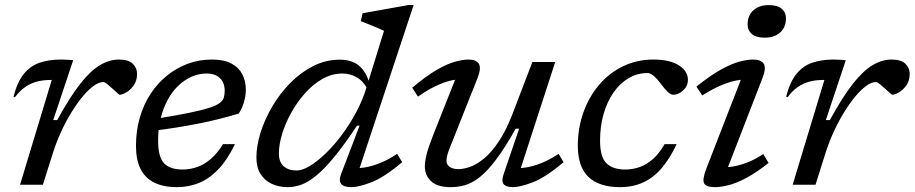

<svg xmlns="http://www.w3.org/2000/svg" viewBox="-20 -760 3763 790"><path d="M193 -431Q192 -431 190.5 -431Q189 -431 188 -431Q157 -431 131 -424Q105 -417 83 -401.5Q61 -386 41.5 -360L35.5 -362Q51 -422.5 78 -455.8Q105 -489 143.2 -502Q181.5 -515 230.5 -515Q238.5 -515 246.8 -514.5Q255 -514 263.8 -513.8Q272.5 -513.5 281 -512L199 -266H215.5Q267.5 -361 310.2 -415.2Q353 -469.5 391.8 -492.2Q430.5 -515 469 -515Q509 -515 526.5 -497.5Q544 -480 544 -456.5Q544 -427.5 529.8 -408Q515.5 -388.5 498.5 -379.2Q481.5 -370 472.5 -370Q470.5 -370 461.8 -378.2Q453 -386.5 442 -396Q431 -406 420.8 -414.2Q410.5 -422.5 405.5 -422.5Q387.5 -422.5 365.5 -406.8Q343.5 -391 320 -362.8Q296.5 -334.5 273.8 -297.5Q251 -260.5 231.5 -218Q212 -175.5 198 -131.5L156.5 0H62.5Z M830 -457.5Q798 -457.5 768.5 -444.5Q739 -431.5 713.8 -407.5Q688.5 -383.5 670 -349.2Q651.5 -315 641 -272.8Q630.5 -230.5 630.5 -182Q630.5 -114 655 -88.2Q679.5 -62.5 731 -62.5Q762.5 -62.5 792 -73Q821.5 -83.5 848 -106.5Q874.5 -129.5 897.5 -167H947Q914.5 -100.5 876.8 -61.8Q839 -23 796.8 -6.5Q754.5 10 709 10Q652 10 614.5 -8.8Q577 -27.5 558.2 -65Q539.5 -102.5 539.5 -160Q539.5 -222 555.2 -276.2Q571 -330.5 599.8 -374.2Q628.5 -418 667.8 -449.5Q707 -481 753.5 -498Q800 -515 851.5 -515Q902.5 -515 933 -498.2Q963.5 -481.5 977.5 -453.5Q991.5 -425.5 991.5 -391Q991.5 -365.5 983.5 -338.8Q975.5 -312 962 -292.5Q919.5 -280 875.5 -269Q831.5 -258 788 -249.8Q744.5 -241.5 702.5 -234.8Q660.5 -228 622 -223.5L625.5 -272Q706.5 -285 758.5 -295.8Q810.5 -306.5 840.5 -316.2Q870.5 -326 884 -336.2Q897.5 -346.5 901 -358.8Q904.5 -371 904.5 -386.5Q904.5 -408.5 896 -424.2Q887.5 -440 871 -448.8Q854.5 -457.5 830 -457.5Z M1497.5 -384Q1477.5 -424 1449.8 -440.8Q1422 -457.5 1389 -457.5Q1345.5 -457.5 1306.5 -435.2Q1267.5 -413 1234.8 -376Q1202 -339 1177.8 -295.2Q1153.5 -251.5 1140.5 -207.8Q1127.5 -164 1127.5 -128.5Q1127.5 -93 1147.2 -75.8Q1167 -58.5 1200.5 -58.5Q1224 -58.5 1255 -77.2Q1286 -96 1320 -128.8Q1354 -161.5 1386.5 -205Q1419 -248.5 1445.8 -298.8Q1472.5 -349 1488.5 -401.5L1560 -633.5Q1551 -637.5 1534 -644.8Q1517 -652 1498 -659.8Q1479 -667.5 1464.5 -673L1472 -705.5L1662 -739.5H1682L1449.5 -38L1428.5 -69Q1451.5 -66.5 1480.5 -71Q1509.5 -75.5 1543.5 -89Q1577.5 -102.5 1614 -127L1635 -92.5Q1558.5 -29 1507 -9.5Q1455.5 10 1426.5 10Q1394.5 10 1383.8 -3.2Q1373 -16.5 1383.5 -44L1459.5 -243H1449Q1396 -163.5 1354.8 -113.5Q1313.5 -63.5 1280.5 -36.8Q1247.5 -10 1219.5 0Q1191.5 10 1165 10Q1126.5 10 1097.2 -4Q1068 -18 1051.5 -45Q1035 -72 1035 -111.5Q1035 -159.5 1052 -214Q1069 -268.5 1100.2 -321.8Q1131.5 -375 1174.2 -418.5Q1217 -462 1268.8 -488.2Q1320.5 -514.5 1378 -514.5Q1428.5 -514.5 1458.5 -488.5Q1488.5 -462.5 1500.5 -414.5Z M2052 -42.5 2116 -230.5H2102Q2057.5 -151.5 2021.2 -103.5Q1985 -55.5 1953.8 -31Q1922.5 -6.5 1893.5 1.8Q1864.5 10 1835 10Q1779.5 10 1753.8 -14.2Q1728 -38.5 1728 -75.5Q1728 -94 1734.5 -122Q1741 -150 1762 -203.5L1865 -463L1879.5 -433Q1857.5 -434.5 1829.5 -427.2Q1801.5 -420 1769.2 -404.2Q1737 -388.5 1700 -362.5L1676 -399Q1733.5 -447.5 1777 -472.5Q1820.5 -497.5 1852.8 -506.2Q1885 -515 1908 -515Q1940 -515 1950.5 -497.2Q1961 -479.5 1944 -436.5L1832 -155Q1825 -138 1821 -123.8Q1817 -109.5 1817 -99.5Q1817 -82 1830.8 -73Q1844.5 -64 1866.5 -64Q1886 -64 1912.8 -73Q1939.5 -82 1969.8 -106.2Q2000 -130.5 2030.5 -175.2Q2061 -220 2088.5 -290.5L2170.5 -505H2264.5L2113 -38L2092.5 -69Q2115.5 -66.5 2144.5 -71Q2173.5 -75.5 2207.5 -89Q2241.5 -102.5 2278.5 -127L2299 -92.5Q2223 -29 2171.2 -9.5Q2119.5 10 2090.5 10Q2061.5 10 2052 -2.8Q2042.5 -15.5 2052 -42.5Z M2644.5 -459.5Q2602 -459.5 2566.2 -438.2Q2530.5 -417 2504.2 -379.2Q2478 -341.5 2463.5 -291Q2449 -240.5 2449 -182Q2449 -114 2475.2 -88.2Q2501.5 -62.5 2552.5 -62.5Q2584 -62.5 2612.5 -72.8Q2641 -83 2666.8 -105.8Q2692.5 -128.5 2714.5 -167H2764Q2737.5 -110 2704.2 -70.2Q2671 -30.5 2628.2 -10.2Q2585.5 10 2530.5 10Q2445.5 10 2401.5 -31.8Q2357.5 -73.5 2357.5 -160Q2357.5 -234 2380.8 -298.5Q2404 -363 2445.8 -411.8Q2487.5 -460.5 2544.5 -487.8Q2601.5 -515 2668.5 -515Q2736.5 -515 2773.5 -491Q2810.5 -467 2810.5 -431.5Q2810.5 -406 2791 -388Q2771.5 -370 2750 -370Q2740.5 -370 2728.2 -381.2Q2716 -392.5 2699.5 -414.5Q2683 -437 2669.2 -448.2Q2655.5 -459.5 2644.5 -459.5Z M2886.5 -67 3040 -462 3058.5 -433Q3036.5 -434 3008.2 -428.5Q2980 -423 2945.5 -408.2Q2911 -393.5 2869.5 -367.5L2845.5 -403.5Q2905 -451.5 2949 -475.2Q2993 -499 3024.8 -507Q3056.5 -515 3077.5 -515Q3111.5 -515 3122.5 -497.8Q3133.5 -480.5 3117 -438L2963.5 -42L2945.5 -72Q2968.5 -70.5 2996.2 -75Q3024 -79.5 3055.5 -91.8Q3087 -104 3120.5 -126L3142.5 -89.5Q3091.5 -49.5 3051 -28Q3010.5 -6.5 2978.5 1.8Q2946.5 10 2922 10Q2886.5 10 2877.5 -5Q2868.5 -20 2886.5 -67ZM3056 -660Q3056 -683 3066.2 -700.8Q3076.5 -718.5 3095.8 -728.8Q3115 -739 3143 -739Q3178.5 -739 3196.2 -724Q3214 -709 3214 -684Q3214 -661 3203.8 -643.2Q3193.5 -625.5 3174 -615.2Q3154.5 -605 3126.5 -605Q3091 -605 3073.5 -620Q3056 -635 3056 -660Z M3372 -431Q3371 -431 3369.5 -431Q3368 -431 3367 -431Q3336 -431 3310 -424Q3284 -417 3262 -401.5Q3240 -386 3220.5 -360L3214.5 -362Q3230 -422.5 3257 -455.8Q3284 -489 3322.2 -502Q3360.5 -515 3409.5 -515Q3417.5 -515 3425.8 -514.5Q3434 -514 3442.8 -513.8Q3451.5 -513.5 3460 -512L3378 -266H3394.5Q3446.5 -361 3489.2 -415.2Q3532 -469.5 3570.8 -492.2Q3609.5 -515 3648 -515Q3688 -515 3705.5 -497.5Q3723 -480 3723 -456.5Q3723 -427.5 3708.8 -408Q3694.5 -388.5 3677.5 -379.2Q3660.5 -370 3651.5 -370Q3649.5 -370 3640.8 -378.2Q3632 -386.5 3621 -396Q3610 -406 3599.8 -414.2Q3589.5 -422.5 3584.5 -422.5Q3566.5 -422.5 3544.5 -406.8Q3522.5 -391 3499 -362.8Q3475.5 -334.5 3452.8 -297.5Q3430 -260.5 3410.5 -218Q3391 -175.5 3377 -131.5L3335.5 0H3241.5Z"/></svg>

Font: Newsreader 7pt
Style: Italic
Weight: 400
Italic angle: -17°
Designer: Hugues Gentile
Foundry: Production Type
Version: Version 1.003